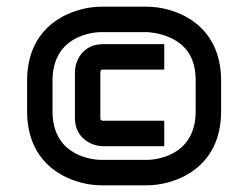

<svg xmlns="http://www.w3.org/2000/svg" viewBox="-20 -637 742 574"><path d="M641 -396C641 -571 497 -617 420 -617H282C206 -617 61 -571 61 -396V-304C61 -129 206 -83 282 -83H420C497 -83 641 -129 641 -304ZM565 -304C565 -165 435 -159 420 -159H283C268 -159 137 -164 137 -304V-396C137 -536 268 -541 282 -541H420C420 -541 458 -540 494 -522C542 -498 565 -457 565 -396ZM471 -276H288C287 -276 282 -277 281 -279C281 -279 280 -280 280 -284V-421C280 -422 281 -427 282 -428C282 -428 284 -429 288 -429H471V-505H288C226 -505 204 -454 204 -421V-284C204 -223 255 -200 288 -200H471Z"/></svg>

Font: Audiowide
Style: Regular
Weight: 400
Designer: Astigmatic (AOETI)
Foundry: Astigmatic (AOETI)
Version: Version 1.002